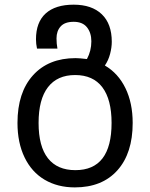

<svg xmlns="http://www.w3.org/2000/svg" viewBox="-20 -566 645 826"><path d="M55.2 -37.1Q55.2 -168 121.8 -241.9Q188.5 -315.9 305.2 -315.9Q321.3 -315.9 354 -312Q373 -347.2 373 -388.2Q373 -424.8 354.2 -448.5Q335.4 -472.2 296.9 -472.2Q258.8 -472.2 241 -452.4Q223.1 -432.6 223.1 -400.9Q223.1 -377.9 227.1 -356.9H139.2Q134.8 -377.4 134.8 -397Q134.8 -470.2 176.5 -508.1Q218.3 -545.9 296.9 -545.9Q375 -545.9 418 -504.6Q460.9 -463.4 460.9 -386.2Q460.9 -361.8 453.6 -334Q446.3 -306.2 431.2 -284.2Q488.8 -250.5 519.8 -186.5Q550.8 -122.6 550.8 -37.1Q550.8 93.3 485.1 166.7Q419.4 240.2 301.8 240.2Q228 240.2 172.1 207.3Q116.2 174.3 85.7 111.1Q55.2 47.9 55.2 -37.1ZM460 -37.1Q460 -138.2 420.2 -190.7Q380.4 -243.2 303.2 -243.2Q226.6 -243.2 186.3 -190.9Q146 -138.7 146 -37.1Q146 64 186.3 115Q226.6 166 304.2 166Q460 166 460 -37.1Z"/></svg>

Font: NotoPenekeko
Style: Regular
Weight: 400
Designer: Monotype Design team
Foundry: Monotype Imaging Inc.
Version: Version 1.04